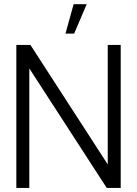

<svg xmlns="http://www.w3.org/2000/svg" viewBox="-20 -920 671 940"><path d="M60 0V-700H129L507.5 -115V-700H571V0H502.5L123.5 -585V0ZM300.5 -755.5 340.5 -899.5H404.5L343 -755.5Z"/></svg>

Font: Urbanist Light
Style: Regular
Weight: 300
Designer: Corey Hu
Foundry: Corey Hu
Version: Version 1.330; ttfautohint (v1.8.4.7-5d5b)